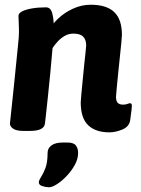

<svg xmlns="http://www.w3.org/2000/svg" viewBox="-20 -551 597 811"><path d="M363 -531Q430 -531 462.5 -500Q495 -469 495 -404Q495 -397 492.5 -370.5Q490 -344 486 -307.5Q482 -271 478.5 -235Q475 -199 472.5 -173Q470 -147 470 -142Q470 -125 477 -117Q484 -109 500 -109Q510 -109 518 -112Q526 -115 529 -115Q537 -115 537 -104Q537 -102 535.5 -86Q534 -70 530 -44Q526 -16 497 -4Q468 8 442 8Q384 8 352.5 -22Q321 -52 321 -119Q321 -126 323.5 -151Q326 -176 329 -209.5Q332 -243 335.5 -275.5Q339 -308 341.5 -331.5Q344 -355 344 -359Q344 -383 331.5 -396Q319 -409 290 -409Q270 -409 253.5 -399.5Q237 -390 224 -376Q211 -362 202 -348Q198 -298 192.5 -243Q187 -188 182 -139.5Q177 -91 173.5 -60.5Q170 -30 170 -30Q167 2 107 2H79Q49 2 35.5 -7.5Q22 -17 22 -29Q32 -122 38.5 -185.5Q45 -249 49 -289.5Q53 -330 55.5 -354Q58 -378 59 -390.5Q60 -403 60 -411Q60 -419 60 -428Q60 -446 59 -459.5Q58 -473 58 -484Q58 -495 73.5 -503Q89 -511 115.5 -515.5Q142 -520 174 -520Q194 -520 200.5 -495.5Q207 -471 207 -443Q207 -429 206 -416Q205 -403 204 -395L188 -423Q198 -446 224.5 -471.5Q251 -497 287.5 -514Q324 -531 363 -531ZM265 51Q291 51 300.5 63.5Q310 76 310 95Q310 120 296 145.5Q282 171 261.5 192.5Q241 214 220.5 227Q200 240 187 240Q174 240 158.5 235Q143 230 144 218Q145 209 154 195.5Q163 182 172 158.5Q181 135 181 95Q181 75 197.5 63Q214 51 246 51Z"/></svg>

Font: Asap VF Beta
Style: Italic
Weight: 400
Italic angle: -6°
Designer: Pablo Cosgaya
Foundry: Pablo Cosgaya
Version: Version 1.007